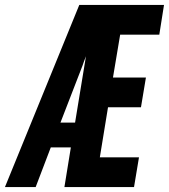

<svg xmlns="http://www.w3.org/2000/svg" viewBox="-47 -755 682 775"><path d="M-27 0 273 -735H615L596 -615H438L409 -442H542L522 -322H389L356 -120H514L494 0H213L239 -160H158L97 0ZM197 -260H256L300 -528Q296 -518 292.5 -508.5Q289 -499 286 -490Z"/></svg>

Font: Iosevka Heavy Extended
Style: Italic
Weight: 900
Width: 7
Italic angle: -9°
Monospace: yes
Designer: Belleve Invis
Foundry: Belleve Invis
Version: Version 32.5.0; ttfautohint (v1.8.4)